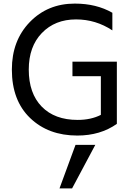

<svg xmlns="http://www.w3.org/2000/svg" viewBox="-20 -741 736 1068"><path d="M381 307H311L400 65H510ZM410 13Q249 13 147.5 -84.5Q46 -182 46 -354Q46 -515 145.5 -618Q245 -721 396 -721Q516 -721 605 -670V-572Q513 -633 403 -633Q286 -633 213 -557.5Q140 -482 140 -354Q140 -222 212 -148Q284 -74 412 -74Q486 -74 541 -102V-317H383V-398H630V-52Q538 13 410 13Z"/></svg>

Font: LXGW 975 Gothic SC
Style: Regular
Weight: 400
Version: Version 2.01;February 25, 2021